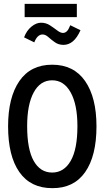

<svg xmlns="http://www.w3.org/2000/svg" viewBox="-20 -966 540 997"><path d="M251 11Q139 11 80.5 -72.5Q22 -156 22 -310Q22 -460 80.5 -545Q139 -630 251 -630Q363 -630 422 -545Q481 -460 481 -310Q481 -156 422 -72Q363 12 251 11ZM251 -70Q312 -70 347 -130.5Q382 -191 382 -311Q382 -423 347 -486Q312 -549 251 -549Q189 -549 155 -486Q121 -423 121 -311Q121 -191 155 -130.5Q189 -70 251 -70ZM345 -835 398 -809Q380 -769 358 -751Q336 -733 310 -733Q284 -733 265 -746.5Q246 -760 231 -773.5Q216 -787 201 -787Q174 -787 158 -746L105 -772Q118 -807 143 -827.5Q168 -848 193 -848Q219 -848 239.5 -834.5Q260 -821 277 -808Q294 -795 307 -795Q318 -795 327 -803.5Q336 -812 345 -835ZM108 -877V-946H379V-877Z"/></svg>

Font: Inconsolata SemiBold
Style: Regular
Weight: 600
Monospace: yes
Designer: Raph Levien, Cyreal, Brenton Simpson
Foundry: Raph Levien, Cyreal, Google
Version: Version 3.100; ttfautohint (v1.8.4.7-5d5b)